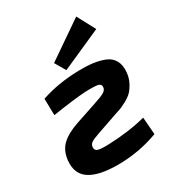

<svg xmlns="http://www.w3.org/2000/svg" viewBox="-183 -864 900 985"><g transform="rotate(-30 267.0 -371.0)"><path d="M477 -647 239 -541 202 -604 420 -754ZM70 -372 68 -470Q168 -504 289 -507Q338 -508 374 -503.5Q410 -499 442 -486.5Q474 -474 489.5 -446Q505 -418 501 -377Q498 -345 484 -318.5Q470 -292 455 -277Q440 -262 413.5 -248Q387 -234 377 -230.5Q367 -227 345 -220L218 -176Q183 -164 171 -155Q159 -146 158 -132Q156 -112 174 -106.5Q192 -101 239 -103Q358 -107 458 -133L466 -31Q351 12 226 12Q114 12 60 -23.5Q6 -59 14 -136Q20 -192 54.5 -224Q89 -256 154 -278L276 -319Q323 -334 341 -345Q359 -356 359 -373Q360 -389 342 -393.5Q324 -398 265 -396Q199 -392 70 -372Z"/></g></svg>

Font: Exo 2.0
Style: Bold Italic
Weight: 700
Italic angle: -8°
Designer: Natanael Gama
Version: Version 1.001;PS 001.001;hotconv 1.0.70;makeotf.lib2.5.58329